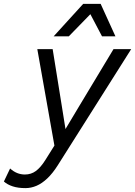

<svg xmlns="http://www.w3.org/2000/svg" viewBox="-119 -753 695 988"><path d="M12 215Q-26 215 -53.5 206Q-81 197 -99 181L-67 114Q-33 145 9 145Q41 145 65.5 127Q90 109 114 71L161 -4L73 -500H152L198 -214L218 -89L288 -206L465 -500H556L178 98Q152 139 124.5 165Q97 191 69 203Q41 215 12 215ZM157 -566 309 -733H399L475 -566H406L346 -680L235 -566Z"/></svg>

Font: Work Sans
Style: Italic
Weight: 400
Italic angle: -13°
Designer: Wei Huang
Foundry: Wei Huang
Version: Version 2.012